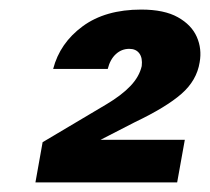

<svg xmlns="http://www.w3.org/2000/svg" viewBox="-20 -733 439 401"><path d="M54 -352 69 -436 202 -515Q234 -534 252.5 -553.5Q271 -573 276 -595Q278 -612 271 -621.5Q264 -631 250 -631Q234 -631 222 -620Q210 -609 205 -589H91Q105 -643 152.5 -678Q200 -713 275 -713Q323 -713 351.5 -697Q380 -681 391 -656Q402 -631 397 -603Q391 -565 359 -537Q327 -509 262 -478L190 -441H366L350 -352Z"/></svg>

Font: DM Sans 9pt Black
Style: Italic
Weight: 900
Italic angle: -10°
Version: Version 4.004;gftools[0.9.30]